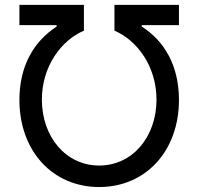

<svg xmlns="http://www.w3.org/2000/svg" viewBox="-20 -747 803 777"><path d="M58.6 -342.7C58.6 -136 192.8 9.9 381.4 9.9C570 9.9 704.2 -136 704.2 -342.7C704.2 -479.4 646.7 -580.3 553.6 -639.6V-645.2H704.2V-727.3H443.2V-622.9C535.5 -583.8 613.3 -477.6 613.3 -343.8C613.3 -194.2 517 -77.1 381.4 -77.1C245.7 -77.1 149.5 -194.2 149.5 -343.8C149.5 -477.6 227.3 -583.8 319.6 -622.9V-727.3H58.6V-645.2H209.2V-639.6C116.1 -578.8 58.6 -479.4 58.6 -342.7Z"/></svg>

Font: Margiela Sans Text
Style: Regular
Weight: 400
Designer: Stefan Endress, Andreas Faust
Version: Version 1.100;FEAKit 1.0